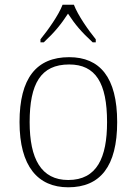

<svg xmlns="http://www.w3.org/2000/svg" viewBox="-20 -786 581 816"><path d="M152 -619V-606H166C213 -650 239 -682 269 -728C299 -682 326 -650 374 -606H387V-619C356 -657 311 -721 294 -766H246C229 -721 183 -657 152 -619ZM270 10C406 10 478 -79 478 -267C478 -458 404 -543 274 -543C135 -543 63 -454 63 -267C63 -79 141 10 270 10ZM270 -21C155 -21 106 -111 106 -267C106 -430 153 -512 274 -512C386 -512 435 -434 435 -267C435 -116 392 -21 270 -21Z"/></svg>

Font: Noto Serif Lao ExtraLight
Style: Regular
Weight: 200
Designer: Monotype Design Team
Foundry: Monotype Imaging Inc.
Version: Version 2.003